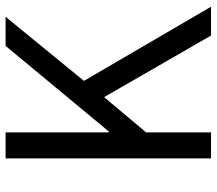

<svg xmlns="http://www.w3.org/2000/svg" viewBox="-64 -710 774 686"><g transform="rotate(-90 323.0 -367.0)"><path d="M100 0V-734H193V-365H196L502 -734H606L377 -454L642 0H539L319 -382L193 -232V0Z"/></g></svg>

Font: Source Han Sans SC
Style: Regular
Weight: 400
Designer: Ryoko NISHIZUKA 西塚涼子 (kana, bopomofo & ideographs); Paul D. Hunt (Latin, Greek & Cyrillic); Sandoll Communications 산돌커뮤니
Foundry: Adobe
Version: Version 2.002;hotconv 1.0.116;makeotfexe 2.5.65601; ttfautoh